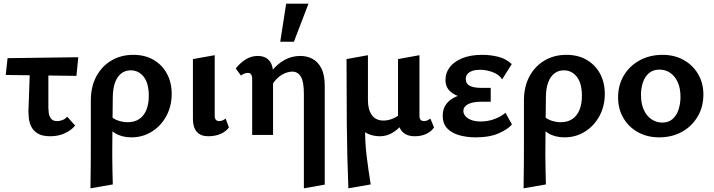

<svg xmlns="http://www.w3.org/2000/svg" viewBox="-20 -731 3866 1040"><path d="M11 -325 21 -416 404 -421 394 -320ZM134 -127 144 -411H242V-146Q242 -137 244 -120Q246 -103 256 -89Q266 -75 290 -75Q304 -75 319 -81Q334 -87 344 -99L387 -51Q368 -27 333 -10Q298 7 252 7Q208 7 183.5 -8.5Q159 -24 148.5 -47Q138 -70 136 -92Q134 -114 134 -127Z M470 289Q471 227 471.5 165.5Q472 104 472 44Q472 -16 472 -74Q472 -132 472 -187Q472 -262 502 -317.5Q532 -373 584 -403.5Q636 -434 702 -434Q765 -434 811.5 -407Q858 -380 884 -332.5Q910 -285 910 -222Q910 -156 881 -102.5Q852 -49 802.5 -18Q753 13 692 13Q641 13 604 -9Q567 -31 553 -67L581 -102Q595 -86 621 -77.5Q647 -69 671 -69Q709 -69 734.5 -86.5Q760 -104 773 -136Q786 -168 786 -212Q786 -280 758.5 -315Q731 -350 688 -350Q658 -350 636.5 -333Q615 -316 603.5 -285Q592 -254 591 -210Q590 -134 589.5 -76.5Q589 -19 588.5 26.5Q588 72 588 111Q588 150 589 187.5Q590 225 591 268Z M1108 7Q1067 7 1046 -17Q1025 -41 1025 -87V-411L1143 -432V-106Q1143 -90 1149 -82.5Q1155 -75 1168 -75Q1177 -75 1186 -79Q1195 -83 1202 -89L1220 -41Q1206 -20 1176.5 -6.5Q1147 7 1108 7Z M1626 289V-223Q1626 -289 1609.5 -316Q1593 -343 1564 -343Q1540 -343 1515 -330.5Q1490 -318 1469.5 -293.5Q1449 -269 1436 -233L1392 -250Q1420 -308 1452.5 -347.5Q1485 -387 1523.5 -407.5Q1562 -428 1607 -428Q1643 -428 1673 -412Q1703 -396 1721 -360.5Q1739 -325 1739 -265V269ZM1346 0V-305Q1346 -314 1343.5 -321Q1341 -328 1336.5 -332Q1332 -336 1324 -336Q1313 -336 1303 -332Q1293 -328 1285 -322L1257 -360Q1280 -390 1310.5 -409Q1341 -428 1376 -428Q1403 -428 1421.5 -417Q1440 -406 1449.5 -385.5Q1459 -365 1459 -334V0ZM1498 -505 1530 -711H1651L1572 -505Z M1867 289Q1860 114 1858.5 -61Q1857 -236 1857 -411L1973 -432V-188Q1973 -138 1994 -108Q2015 -78 2058 -78Q2079 -78 2101 -86Q2123 -94 2143 -109Q2163 -124 2176 -146L2203 -121Q2181 -82 2155 -53Q2129 -24 2100 -8.5Q2071 7 2037 7Q2012 7 1987 -1Q1962 -9 1944 -25L1958 -48Q1956 31 1965.5 110Q1975 189 1988 268ZM2227 7Q2197 7 2177 -4Q2157 -15 2146.5 -36Q2136 -57 2136 -87V-411L2252 -432V-106Q2252 -90 2258 -82.5Q2264 -75 2277 -75Q2286 -75 2295 -79Q2304 -83 2311 -89L2331 -41Q2318 -20 2290.5 -6.5Q2263 7 2227 7Z M2556 13Q2509 13 2468 1.5Q2427 -10 2402.5 -35.5Q2378 -61 2378 -104Q2378 -166 2432 -198Q2486 -230 2574 -230V-194Q2526 -194 2485 -203.5Q2444 -213 2418.5 -236Q2393 -259 2393 -299Q2393 -337 2416.5 -367.5Q2440 -398 2485 -416Q2530 -434 2592 -434Q2636 -434 2678.5 -423.5Q2721 -413 2752 -384L2700 -301Q2684 -327 2649.5 -340Q2615 -353 2580 -353Q2556 -353 2538.5 -347Q2521 -341 2512 -330Q2503 -319 2503 -302Q2503 -278 2524 -266.5Q2545 -255 2588 -255H2638V-180H2588Q2540 -180 2515 -166.5Q2490 -153 2490 -130Q2490 -115 2501 -102Q2512 -89 2533 -81Q2554 -73 2584 -73Q2623 -73 2658 -86Q2693 -99 2718 -120L2753 -57Q2733 -32 2683 -9.5Q2633 13 2556 13Z M2816 289Q2817 227 2817.5 165.5Q2818 104 2818 44Q2818 -16 2818 -74Q2818 -132 2818 -187Q2818 -262 2848 -317.5Q2878 -373 2930 -403.5Q2982 -434 3048 -434Q3111 -434 3157.5 -407Q3204 -380 3230 -332.5Q3256 -285 3256 -222Q3256 -156 3227 -102.5Q3198 -49 3148.5 -18Q3099 13 3038 13Q2987 13 2950 -9Q2913 -31 2899 -67L2927 -102Q2941 -86 2967 -77.5Q2993 -69 3017 -69Q3055 -69 3080.5 -86.5Q3106 -104 3119 -136Q3132 -168 3132 -212Q3132 -280 3104.5 -315Q3077 -350 3034 -350Q3004 -350 2982.5 -333Q2961 -316 2949.5 -285Q2938 -254 2937 -210Q2936 -134 2935.5 -76.5Q2935 -19 2934.5 26.5Q2934 72 2934 111Q2934 150 2935 187.5Q2936 225 2937 268Z M3550 13Q3486 13 3435.5 -15Q3385 -43 3356.5 -92Q3328 -141 3328 -203Q3328 -271 3359.5 -323Q3391 -375 3445.5 -404.5Q3500 -434 3569 -434Q3633 -434 3682.5 -406.5Q3732 -379 3761 -330.5Q3790 -282 3790 -219Q3790 -152 3759 -99.5Q3728 -47 3674 -17Q3620 13 3550 13ZM3567 -67Q3602 -67 3624 -87Q3646 -107 3656 -139Q3666 -171 3666 -206Q3666 -254 3650.5 -287Q3635 -320 3609.5 -337Q3584 -354 3552 -354Q3518 -354 3495.5 -335Q3473 -316 3462.5 -285Q3452 -254 3452 -217Q3452 -169 3467.5 -135.5Q3483 -102 3509.5 -84.5Q3536 -67 3567 -67Z"/></svg>

Font: Ysabeau
Style: Bold
Weight: 700
Designer: Christian Thalmann (Catharsis Fonts)
Version: Version 2.000;gftools[0.9.27.dev2+g8671c4b]